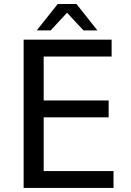

<svg xmlns="http://www.w3.org/2000/svg" viewBox="-20 -924 642 944"><path d="M263.7 -904.3H356L459 -774.4H390.6L309.6 -861.3L229 -774.4H160.6ZM96.2 -729H528.8V-646H194.8V-430.2H514.2V-347.2H194.8V-83H538.1V0H96.2Z"/></svg>

Font: Vazir Code Hack
Style: Code-Hack
Weight: 400
Foundry: DejaVu fonts team - Redesigned by Saber Rastikerdar
Version: Version 1.1.2